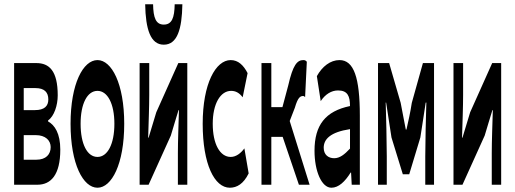

<svg xmlns="http://www.w3.org/2000/svg" viewBox="-20 -864 2410 898"><path d="M150 -569H46V0H155C218 0 262 -46 262 -164C262 -240 236 -279 205 -296V-301C233 -320 250 -371 250 -418C250 -533 210 -569 150 -569ZM91 -117V-232H147C193 -232 217 -207 217 -176C217 -142 195 -117 150 -117ZM91 -349V-452H146C188 -452 206 -432 206 -399C206 -368 188 -349 143 -349Z M436 14C502 14 561 -96 561 -285C561 -473 502 -583 436 -583C369 -583 310 -473 310 -285C310 -96 369 14 436 14ZM357 -285C357 -379 388 -439 436 -439C483 -439 515 -379 515 -285C515 -190 483 -130 436 -130C388 -130 357 -190 357 -285Z M633 -569V0H675L779 -230C789 -262 804 -315 815 -349H817C815 -279 812 -204 812 -148V0H856V-569H814L711 -339L675 -220H673C675 -289 678 -365 678 -421V-569ZM659 -844C661 -727 684 -655 746 -655C809 -655 831 -727 833 -844H797C796 -781 784 -749 746 -749C709 -749 697 -781 696 -844Z M1055 14C1088 14 1119 -4 1143 -53L1123 -170C1106 -147 1084 -130 1059 -130C1009 -130 975 -190 975 -285C975 -379 1011 -439 1061 -439C1082 -439 1099 -430 1115 -409L1138 -522C1119 -559 1094 -583 1059 -583C989 -583 928 -473 928 -285C928 -96 983 14 1055 14Z M1203 -569V0H1249V-224H1302L1378 0H1428L1335 -298L1359 -360C1373 -408 1384 -415 1398 -415C1402 -415 1404 -412 1407 -410L1415 -575C1411 -581 1405 -583 1399 -583C1370 -583 1350 -561 1328 -464L1301 -363H1249V-569Z M1530 14C1564 14 1594 -15 1620 -57H1622L1625 0H1663V-323C1663 -501 1635 -583 1568 -583C1525 -583 1487 -553 1462 -508L1480 -391C1501 -423 1530 -441 1561 -441C1606 -441 1617 -414 1617 -368C1502 -344 1451 -279 1451 -159C1451 -64 1484 14 1530 14ZM1494 -173C1494 -213 1525 -246 1617 -260V-169C1591 -141 1569 -124 1543 -124C1516 -124 1494 -140 1494 -173Z M1748 -569V0H1789V-132C1789 -194 1786 -319 1784 -384H1786C1794 -335 1803 -270 1811 -221L1864 -49H1894L1946 -221C1954 -270 1963 -333 1971 -384H1974C1972 -319 1969 -194 1969 -132V0H2010V-569H1958L1906 -383C1899 -337 1890 -298 1881 -258H1878C1871 -298 1862 -337 1854 -383L1800 -569Z M2101 -569V0H2143L2247 -230C2257 -262 2272 -315 2283 -349H2285C2283 -279 2280 -204 2280 -148V0H2324V-569H2282L2179 -339L2143 -220H2141C2143 -289 2146 -365 2146 -421V-569Z"/></svg>

Font: 寒蝉无机体 CompactMedium
Style: Regular
Weight: 500
Width: 3
Designer: ChillTanhei {Warren2060}; 
Source Han Sans {Ryoko NISHIZUKA 西塚涼子 (kana, bopomofo & ideographs); Paul D. Hunt (Latin, Gre
Foundry: ChillType&Adobe
Version: Version 1.000;Glyphs 3.1.1 (3135)